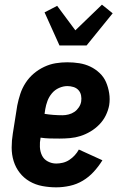

<svg xmlns="http://www.w3.org/2000/svg" viewBox="-20 -795 540 823"><path d="M221 8Q191 8 161.5 2.5Q132 -3 107 -17.5Q82 -32 64.5 -54.5Q47 -77 38.5 -104.5Q30 -132 30 -162.5Q30 -193 35 -223L54 -343Q59 -368 67 -392.5Q75 -417 89.5 -439.5Q104 -462 124.5 -479.5Q145 -497 169.5 -508.5Q194 -520 219 -524Q244 -528 268 -528Q295 -528 320 -524Q345 -520 367 -509.5Q389 -499 407 -482Q425 -465 434.5 -443Q444 -421 448 -395.5Q452 -370 448 -344Q444 -322 433.5 -300.5Q423 -279 406 -261.5Q389 -244 368 -231.5Q347 -219 325 -212Q303 -205 280 -203Q257 -201 235 -201Q214 -201 193.5 -201.5Q173 -202 154 -205Q150 -185 151 -165Q152 -145 160 -128.5Q168 -112 185 -103Q202 -94 221 -94Q235 -94 249.5 -97.5Q264 -101 277 -109.5Q290 -118 300.5 -129.5Q311 -141 318 -154L419 -108Q403 -82 382 -59Q361 -36 335 -20.5Q309 -5 279.5 1.5Q250 8 221 8ZM248 -301Q261 -301 274.5 -304.5Q288 -308 299 -315.5Q310 -323 318 -335Q326 -347 328 -360Q330 -373 327.5 -386Q325 -399 316.5 -408.5Q308 -418 295 -422Q282 -426 269 -426Q251 -426 233 -418Q215 -410 202.5 -395Q190 -380 183.5 -362.5Q177 -345 174 -327L171 -307Q189 -304 209 -302.5Q229 -301 248 -301ZM235 -600 171 -742 225 -770 303 -665 417 -775 463 -738 351 -600Z"/></svg>

Font: Iosevka Curly Slab Extrabold
Style: Italic
Weight: 800
Italic angle: -9°
Monospace: yes
Designer: Belleve Invis
Foundry: Belleve Invis
Version: Version 22.1.2; ttfautohint (v1.8.4)